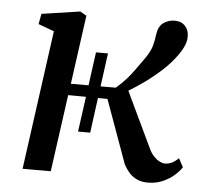

<svg xmlns="http://www.w3.org/2000/svg" viewBox="-46 -616 721 674"><g transform="rotate(5 315.0 -279.0)"><path d="M498.6 10.1Q476.7 10.1 460.6 2.7Q444.5 -4.6 433.1 -17.3Q421.8 -30 413.1 -45.8L332.1 -270L298.5 -270.5L282 -147H239.2L256.2 -271L193.5 -271.5L155.9 0H56.6L124 -490.3L68.3 -510.9L75.2 -547.5L210.5 -567.6L232.9 -554.6L199.4 -312H261.7L277.7 -429.5H320L304 -312H357.7Q378.9 -330.3 393.8 -347.2Q408.6 -364 422.1 -383.1Q435.6 -402.1 452.9 -426.3Q470.3 -451.9 475.4 -471.9Q480.5 -491.8 482.4 -508.9Q486.1 -538.4 503.2 -551.4Q520.4 -564.4 544.1 -564.4Q566.4 -564.4 579.5 -550.9Q592.6 -537.3 593.5 -516.5Q594.4 -498.9 587.4 -482Q580.4 -465.1 568.8 -448.7Q547.1 -417.8 517.6 -390.6Q488 -363.5 457.6 -341.7Q427.3 -320 402.5 -305.4L497.1 -106.7Q504.4 -91.9 514.2 -81.9Q524 -71.9 534.3 -66.8Q544.7 -61.7 552.8 -61.7Q562.5 -61.7 574.1 -66.1Q585.7 -70.5 600.4 -84.7L616.8 -54.3Q608.9 -41.6 592.3 -26.5Q575.7 -11.4 551.9 -0.7Q528.1 10.1 498.6 10.1Z"/></g></svg>

Font: Merriweather Light
Style: Italic
Weight: 300
Italic angle: -7.8°
Designer: Eben Sorkin
Foundry: Eben Sorkin
Version: Version 2.101